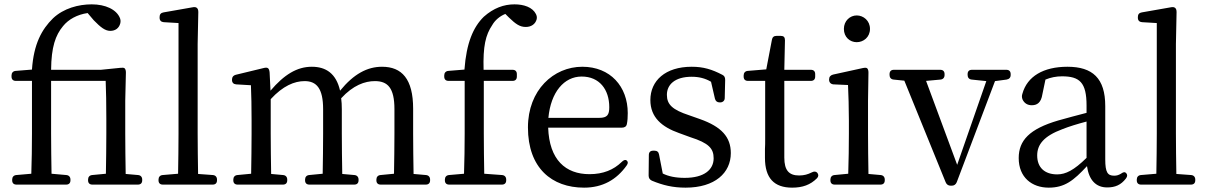

<svg xmlns="http://www.w3.org/2000/svg" viewBox="-20 -842 5551 883"><path d="M36 -16V-13C36 0 43 7 56 7H284C297 7 304 0 304 -13V-16C304 -28 297 -36 285 -37L217 -43C216 -104 215 -167 215 -228V-470H466C468 -419 469 -367 469 -295V-228C469 -177 468 -98 467 -43L404 -37C392 -36 385 -28 385 -16V-13C385 0 392 7 405 7H614C627 7 634 0 634 -13V-16C634 -28 627 -36 615 -37L558 -42C557 -98 556 -176 556 -228V-379L559 -508C559 -518 557 -524 553 -528C549 -531 543 -531 533 -530L444 -521H215C216 -626 235 -680 270 -722C295 -753 335 -775 383 -782L411 -749C443 -716 464 -700 487 -700C510 -700 527 -712 533 -734C535 -743 535 -749 532 -758C516 -799 464 -822 402 -822C341 -822 273 -804 224 -758C172 -707 135 -640 127 -522L52 -516C40 -515 33 -507 33 -495V-490C33 -477 40 -470 53 -470H127V-228C127 -167 126 -104 124 -43L55 -37C43 -36 36 -28 36 -16Z M709 -16V-13C709 0 716 7 729 7H958C971 7 978 0 978 -13V-16C978 -28 971 -36 959 -37L891 -42C890 -100 889 -173 889 -228V-640L892 -786C892 -796 890 -802 885 -806C880 -810 873 -810 863 -808L732 -785C720 -783 714 -776 714 -764V-760C714 -748 721 -741 733 -740L801 -736V-228C801 -173 800 -100 799 -43L728 -37C716 -36 709 -28 709 -16Z M1053 -16V-13C1053 0 1060 7 1073 7H1281C1294 7 1301 0 1301 -13V-16C1301 -28 1294 -36 1282 -37L1227 -42C1226 -98 1225 -176 1225 -228V-386C1281 -447 1334 -469 1381 -469C1436 -469 1466 -435 1466 -340V-228C1466 -175 1465 -98 1464 -43L1402 -37C1390 -36 1383 -28 1383 -16V-13C1383 0 1390 7 1403 7H1609C1622 7 1629 0 1629 -13V-16C1629 -28 1622 -36 1610 -37L1554 -42C1553 -97 1552 -175 1552 -228V-340C1552 -359 1551 -375 1549 -390C1604 -450 1658 -469 1704 -469C1763 -469 1794 -438 1794 -340V-228C1794 -175 1793 -98 1792 -43L1730 -37C1718 -36 1711 -28 1711 -16V-13C1711 0 1718 7 1731 7H1938C1951 7 1958 0 1958 -13V-16C1958 -28 1951 -36 1939 -37L1882 -42C1881 -97 1880 -175 1880 -228V-342C1880 -479 1828 -535 1737 -535C1669 -535 1607 -502 1544 -425C1526 -504 1479 -535 1414 -535C1346 -535 1287 -499 1224 -425L1220 -508C1219 -519 1217 -524 1213 -528C1209 -531 1203 -532 1192 -529L1064 -498C1053 -495 1047 -488 1047 -476V-474C1047 -462 1054 -455 1066 -454L1134 -450C1136 -402 1137 -353 1137 -288V-228C1137 -177 1136 -98 1135 -43L1072 -37C1060 -36 1053 -28 1053 -16Z M2026 -16V-13C2026 0 2033 7 2046 7H2288C2301 7 2308 0 2308 -13V-16C2308 -28 2301 -36 2289 -37L2207 -43C2206 -104 2205 -167 2205 -228V-470H2337C2350 -470 2357 -477 2357 -490V-501C2357 -514 2350 -521 2337 -521H2204C2201 -630 2213 -681 2244 -727C2256 -748 2277 -767 2304 -778L2321 -761C2352 -731 2371 -718 2398 -718C2423 -718 2442 -731 2448 -753C2450 -762 2449 -768 2445 -777C2429 -809 2389 -822 2346 -822C2297 -822 2250 -805 2205 -765C2156 -717 2125 -644 2116 -522L2042 -516C2030 -515 2023 -507 2023 -495V-490C2023 -477 2030 -470 2043 -470H2117V-228C2117 -167 2116 -104 2114 -43L2045 -37C2033 -36 2026 -28 2026 -16Z M2666 21C2751 21 2815 -15 2862 -81C2869 -91 2869 -98 2862 -104C2856 -109 2848 -106 2839 -97C2802 -61 2754 -41 2691 -41C2581 -41 2506 -107 2501 -255H2841C2852 -255 2861 -260 2863 -272C2866 -286 2867 -303 2867 -322C2867 -444 2787 -535 2658 -535C2526 -535 2408 -428 2408 -256C2408 -69 2518 21 2666 21ZM2502 -300C2513 -418 2574 -490 2655 -490C2737 -490 2782 -430 2782 -349C2782 -314 2773 -300 2736 -300Z M3133 21C3268 21 3341 -47 3341 -138C3341 -212 3298 -259 3200 -294L3149 -312C3073 -337 3047 -361 3047 -406C3047 -453 3084 -489 3161 -489C3194 -489 3223 -482 3250 -466L3268 -388C3271 -377 3278 -371 3290 -371H3292C3304 -371 3313 -379 3313 -391L3315 -474C3315 -486 3312 -493 3302 -498C3254 -523 3215 -535 3161 -535C3040 -535 2971 -471 2971 -382C2971 -302 3024 -258 3103 -230L3155 -211C3240 -184 3262 -159 3262 -114C3262 -62 3219 -24 3129 -24C3087 -24 3054 -31 3028 -44L3011 -131C3009 -143 3002 -149 2990 -149H2984C2971 -149 2964 -142 2964 -129L2963 -35C2963 -23 2968 -16 2978 -11C3029 10 3074 21 3133 21Z M3623 21C3671 21 3707 8 3737 -22C3745 -30 3745 -39 3739 -47C3733 -54 3724 -55 3713 -49C3695 -40 3678 -35 3655 -35C3609 -35 3587 -58 3587 -117V-470H3709C3722 -470 3729 -477 3729 -490V-501C3729 -514 3722 -521 3709 -521H3587L3590 -657C3590 -671 3584 -677 3571 -677H3551C3539 -677 3532 -671 3530 -659L3504 -523L3419 -516C3407 -515 3400 -507 3400 -495V-490C3400 -477 3407 -470 3420 -470H3499V-204C3499 -186 3499 -171 3498 -157V-116C3498 -23 3540 21 3623 21Z M3799 -16V-13C3799 0 3806 7 3819 7H4029C4042 7 4049 0 4049 -13V-16C4049 -28 4042 -36 4030 -37L3974 -42C3973 -98 3972 -176 3972 -228V-379L3974 -508C3974 -518 3972 -524 3968 -528C3964 -531 3958 -531 3948 -529L3811 -499C3800 -496 3793 -489 3793 -477V-475C3793 -463 3801 -455 3813 -454L3880 -451C3882 -402 3884 -351 3884 -287V-228C3884 -177 3883 -98 3881 -43L3818 -37C3806 -36 3799 -28 3799 -16ZM3861 -709C3861 -671 3889 -648 3920 -648C3951 -648 3981 -671 3981 -709C3981 -747 3951 -771 3920 -771C3889 -771 3861 -746 3861 -709Z M4304 -521H4091C4078 -521 4071 -514 4071 -501V-497C4071 -485 4078 -477 4090 -476L4139 -471L4329 -4C4333 6 4341 12 4352 12H4357C4368 12 4376 6 4380 -4L4556 -469L4609 -476C4621 -478 4628 -485 4628 -497V-501C4628 -514 4621 -521 4608 -521H4450C4437 -521 4430 -514 4430 -501V-497C4430 -485 4437 -477 4449 -476L4516 -469L4382 -84L4239 -470L4305 -476C4317 -477 4324 -485 4324 -497V-501C4324 -514 4317 -521 4304 -521Z M4803 21C4876 21 4917 -11 4979 -78C4988 -15 5019 20 5072 20C5108 20 5135 9 5158 -21C5166 -31 5165 -40 5159 -46C5152 -53 5145 -50 5135 -43C5125 -37 5116 -34 5104 -34C5074 -34 5063 -49 5063 -109V-354C5063 -482 5005 -535 4889 -535C4779 -535 4704 -491 4682 -411C4679 -402 4679 -396 4682 -386C4690 -367 4706 -358 4725 -358C4749 -358 4768 -369 4774 -409L4788 -476C4812 -486 4838 -491 4864 -491C4945 -491 4977 -463 4977 -357V-323C4935 -312 4889 -300 4847 -288C4714 -249 4665 -196 4665 -115C4665 -26 4726 21 4803 21ZM4750 -127C4750 -177 4780 -216 4866 -248C4896 -260 4935 -272 4977 -283V-116C4919 -59 4881 -40 4842 -40C4785 -40 4750 -71 4750 -127Z M5208 -16V-13C5208 0 5215 7 5228 7H5457C5470 7 5477 0 5477 -13V-16C5477 -28 5470 -36 5458 -37L5390 -42C5389 -100 5388 -173 5388 -228V-640L5391 -786C5391 -796 5389 -802 5384 -806C5379 -810 5372 -810 5362 -808L5231 -785C5219 -783 5213 -776 5213 -764V-760C5213 -748 5220 -741 5232 -740L5300 -736V-228C5300 -173 5299 -100 5298 -43L5227 -37C5215 -36 5208 -28 5208 -16Z"/></svg>

Font: 寒蝉锦书宋 Text
Style: Regular
Weight: 400
Designer: 寒蝉锦书宋{Warren} 思源宋体{Ryoko NISHIZUKA 西塚涼子 (kana & ideographs); Frank Grießhammer (Latin, Greek & Cyrillic); Wenlong ZHANG 
Foundry: Adobe & ChillType
Version: Version 2.000;Glyphs 3.1.1 (3135)